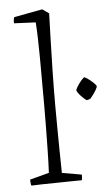

<svg xmlns="http://www.w3.org/2000/svg" viewBox="-52 -747 451 787"><g transform="rotate(-5 173.5 -354.0)"><path d="M45 4Q43 -2 42.5 -8Q42 -14 42 -21L121 -42Q123 -83 124 -134.5Q125 -186 125.5 -236.5Q126 -287 126 -323Q126 -429 125.5 -517Q125 -605 121 -661L32 -665Q31 -679 35 -690L152 -712L179 -693Q178 -658 176 -596.5Q174 -535 172.5 -460.5Q171 -386 171 -315Q171 -277 171.5 -227.5Q172 -178 172.5 -128Q173 -78 174 -37L255 -23Q255 -18 254.5 -11.5Q254 -5 253 0Q239 0 211 0.5Q183 1 150 1.5Q117 2 88.5 2.5Q60 3 45 4ZM301 -325Q289 -334 277.5 -346.5Q266 -359 262 -370Q267 -382 277.5 -396.5Q288 -411 299 -420L312 -413Q323 -405 332 -397Q341 -389 347 -381V-375Q342 -363 333.5 -351Q325 -339 316 -329Z"/></g></svg>

Font: Labrada Light
Style: Regular
Weight: 300
Designer: Mercedes Jáuregui
Foundry: Omnibus-Type Team
Version: Version 1.000; ttfautohint (v1.8.4.7-5d5b)